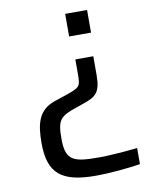

<svg xmlns="http://www.w3.org/2000/svg" viewBox="-80 -568 617 811"><g transform="rotate(-10 228.5 -162.0)"><path d="M256 -413H350V-510H256ZM266 186C320 186 400 179 457 170V101C403 107 334 112 294 112C186 112 149 104 149 8C149 -74 161 -88 237 -113L268 -124C321 -142 342 -158 342 -233V-313H265V-250C265 -194 261 -193 195 -170L147 -154C78 -129 63 -75 63 11C63 142 120 186 266 186Z"/></g></svg>

Font: Saira UNSAM SC
Style: Regular
Weight: 400
Designer: Hector Gatti with collaboration of the Omnibus-Type team
Foundry: Omnibus-Type
Version: Version 1.072;PS 001.072;hotconv 1.0.88;makeotf.lib2.5.64775